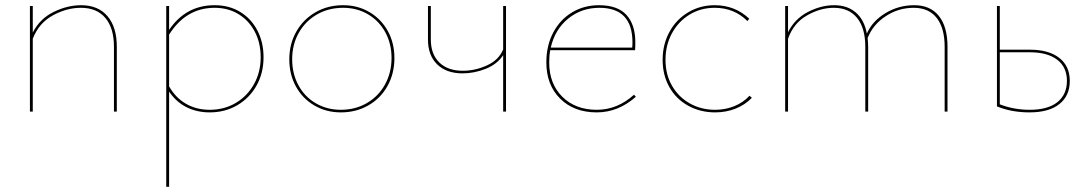

<svg xmlns="http://www.w3.org/2000/svg" viewBox="-20 -429 4176 738"><path d="M429 -249V0H418V-249Q418 -321 385 -360Q352 -399 291 -399Q236 -399 182.5 -369.5Q129 -340 106 -280V0H95V-406H106V-304Q133 -357 186 -383Q239 -409 292 -409Q357 -409 393 -367Q429 -325 429 -249Z M993 -209Q993 -148 966 -100Q939 -52 892 -24.5Q845 3 786 3Q737 3 697 -17Q657 -37 630 -77V289H619V-406H630V-314Q694 -409 805 -409Q861 -409 903.5 -383Q946 -357 969.5 -311.5Q993 -266 993 -209ZM982 -209Q982 -264 959.5 -307Q937 -350 897 -374.5Q857 -399 805 -399Q695 -399 630 -296V-97Q655 -53 695 -30Q735 -7 786 -7Q842 -7 886.5 -33.5Q931 -60 956.5 -106Q982 -152 982 -209Z M1092 -201Q1092 -260 1119 -307.5Q1146 -355 1193 -382Q1240 -409 1299 -409Q1355 -409 1400 -382.5Q1445 -356 1470.5 -310Q1496 -264 1496 -206Q1496 -146 1469.5 -98.5Q1443 -51 1396 -24Q1349 3 1290 3Q1234 3 1188.5 -23.5Q1143 -50 1117.5 -96.5Q1092 -143 1092 -201ZM1485 -206Q1485 -261 1461 -305Q1437 -349 1394.5 -374Q1352 -399 1299 -399Q1243 -399 1198.5 -373.5Q1154 -348 1128.5 -303Q1103 -258 1103 -201Q1103 -146 1127 -101.5Q1151 -57 1194 -32Q1237 -7 1290 -7Q1346 -7 1390.5 -33Q1435 -59 1460 -104.5Q1485 -150 1485 -206Z M1925 -406V0H1914V-217Q1891 -182 1847 -164.5Q1803 -147 1758 -147Q1696 -147 1660.5 -181.5Q1625 -216 1625 -277V-406H1636V-277Q1636 -221 1668.5 -189Q1701 -157 1759 -157Q1806 -157 1851.5 -177.5Q1897 -198 1914 -239V-406Z M2424 -57Q2356 3 2274 3Q2186 3 2133 -50Q2080 -103 2080 -189Q2080 -254 2106.5 -304Q2133 -354 2179 -381.5Q2225 -409 2282 -409Q2354 -409 2388 -371.5Q2422 -334 2422 -267Q2422 -245 2421 -236H2095Q2091 -216 2091 -189Q2091 -107 2141.5 -57Q2192 -7 2274 -7Q2353 -7 2417 -65ZM2097 -246H2410Q2411 -253 2411 -266Q2411 -399 2284 -399Q2215 -399 2164 -357.5Q2113 -316 2097 -246Z M2527 -199Q2527 -258 2553 -306Q2579 -354 2625 -381.5Q2671 -409 2727 -409Q2805 -409 2860 -357L2853 -348Q2802 -399 2727 -399Q2673 -399 2630 -372.5Q2587 -346 2562.5 -300.5Q2538 -255 2538 -199Q2538 -143 2563 -99.5Q2588 -56 2631.5 -31.5Q2675 -7 2729 -7Q2768 -7 2802.5 -21Q2837 -35 2861 -61L2870 -53Q2844 -26 2807.5 -11.5Q2771 3 2729 3Q2672 3 2625.5 -22.5Q2579 -48 2553 -94Q2527 -140 2527 -199Z M3622 -249V0H3611V-249Q3611 -321 3580.5 -360Q3550 -399 3492 -399Q3433 -399 3384 -366.5Q3335 -334 3315 -283Q3317 -261 3317 -249V0H3306V-249Q3306 -321 3274.5 -360Q3243 -399 3185 -399Q3133 -399 3081.5 -369.5Q3030 -340 3009 -280V0H2998V-406H3009V-305Q3035 -357 3085.5 -383Q3136 -409 3186 -409Q3237 -409 3269.5 -381Q3302 -353 3312 -300Q3333 -348 3383.5 -378.5Q3434 -409 3494 -409Q3556 -409 3589 -367.5Q3622 -326 3622 -249Z M4092 -118Q4092 -61 4052 -29Q4012 3 3937 3Q3868 3 3812 -20V-406H3823V-238H3939Q4011 -238 4051.5 -206.5Q4092 -175 4092 -118ZM4081 -118Q4081 -171 4043.5 -199.5Q4006 -228 3939 -228H3823V-28Q3877 -7 3938 -7Q4008 -7 4044.5 -36.5Q4081 -66 4081 -118Z"/></svg>

Font: Ysabeau Infant Hairline
Style: Regular
Weight: 100
Designer: Christian Thalmann (Catharsis Fonts)
Version: Version 0.003